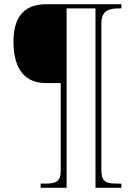

<svg xmlns="http://www.w3.org/2000/svg" viewBox="-20 -780 645 911"><path d="M173 111H296V-740H433V111H556V91H532C480 91 461 80 461 27V-668C461 -731 498 -740 543 -740H556V-760H199C86 -760 44 -689 44 -582C44 -478 80 -386 197 -386H268V34C268 80 244 91 201 91H173Z"/></svg>

Font: Noto Serif Sinhala Thin
Style: Regular
Weight: 100
Designer: Jelle Bosma - Monotype Design Team
Foundry: Monotype Imaging Inc.
Version: Version 2.007